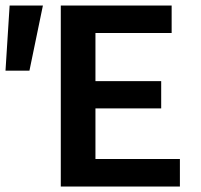

<svg xmlns="http://www.w3.org/2000/svg" viewBox="-36 -678 730 698"><path d="M-1 -658H120L71 -421H-16ZM618 -100V0H185V-658H588V-558H311V-383H550V-284H311V-100Z"/></svg>

Font: Ysabeau Infant
Style: Bold
Weight: 700
Designer: Christian Thalmann (Catharsis Fonts)
Version: Version 0.003